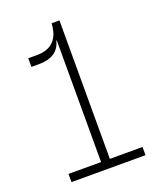

<svg xmlns="http://www.w3.org/2000/svg" viewBox="-139 -839 768 925"><g transform="rotate(-20 244.5 -376.0)"><path d="M250.5 -752H278V-42H445.5V0H66V-42H233V-722ZM74.5 -632H120Q157 -632 182.5 -645.5Q208 -659 222 -685.8Q236 -712.5 237.5 -752H255.5L244.5 -665.5H230.5Q220.5 -625.5 190.8 -606.5Q161 -587.5 112 -587.5H74.5Z"/></g></svg>

Font: Hepta Slab Light
Style: Regular
Weight: 300
Designer: Michael LaGattuta
Foundry: Michael LaGattuta
Version: Version 1.102